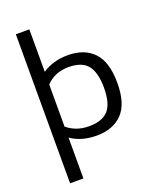

<svg xmlns="http://www.w3.org/2000/svg" viewBox="-165 -796 905 1109"><g transform="rotate(-20 287.5 -242.0)"><path d="M70 216V-700H153V-439Q218 -484 311 -484Q411 -484 468 -424.5Q525 -365 525 -236Q525 -108 468 -49Q411 10 310 10Q217 10 152 -35V216ZM288 -56Q368 -56 405.5 -97.5Q443 -139 443 -236Q443 -329 408 -373.5Q373 -418 290 -418Q249 -418 214 -404Q179 -390 152 -361V-103Q177 -81 211 -68.5Q245 -56 288 -56Z"/></g></svg>

Font: Kanit Light
Style: Regular
Weight: 300
Designer: Katatrad Team
Foundry: CadsonDemak
Version: Version 2.000; ttfautohint (v1.8.3)